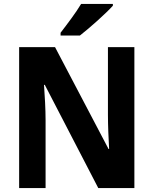

<svg xmlns="http://www.w3.org/2000/svg" viewBox="-20 -953 778 973"><path d="M552 -924V-933H391C365 -889 320 -830 287 -787V-773H385C434 -811 518 -886 552 -924ZM661 0V-714H527V-371C527 -321 530 -248 533 -198H530L259 -714H77V0H211V-344C211 -398 207 -468 203 -523H207L478 0Z"/></svg>

Font: Noto Sans Myanmar UI SemiCondensed
Style: Bold
Weight: 700
Width: 4
Designer: Monotype Design Team
Foundry: Monotype Imaging Inc.
Version: Version 2.103